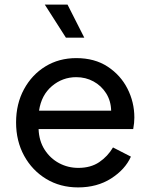

<svg xmlns="http://www.w3.org/2000/svg" viewBox="-20 -804 654 836"><path d="M320 12Q403 12 464 -27Q525 -66 550 -122L472 -162Q449 -123 412 -98Q375 -73 321 -73Q276 -73 237.5 -93.5Q199 -114 174.5 -152Q150 -190 148 -242H560Q565 -269 565 -292Q565 -359 535 -418Q505 -477 448.5 -514Q392 -551 312 -551Q237 -551 178 -515Q119 -479 84.5 -415.5Q50 -352 50 -271Q50 -190 85 -126Q120 -62 181 -25Q242 12 320 12ZM312 -468Q353 -468 387 -449.5Q421 -431 442 -398Q463 -365 464 -322H150Q160 -390 206 -429Q252 -468 312 -468ZM267 -640H347L274 -784H175Z"/></svg>

Font: Plus Jakarta Sans Medium
Style: Regular
Weight: 500
Designer: Gumpita Rahayu
Foundry: Tokotype
Version: Version 2.004; ttfautohint (v1.8.3)